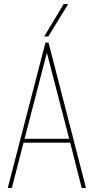

<svg xmlns="http://www.w3.org/2000/svg" viewBox="-20 -918 458 938"><path d="M18 0 202 -710H217L400 0H379L323 -221H95L38 0ZM100 -240H318L209 -660ZM196 -740 291 -898H313L216 -740Z"/></svg>

Font: Georama SemiCondensed Thin
Style: Regular
Weight: 100
Width: 4
Designer: Jean-Baptiste Levee
Foundry: Production Type
Version: Version 1.000